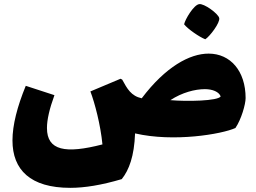

<svg xmlns="http://www.w3.org/2000/svg" viewBox="-20 -656 1232 924"><path d="M968 -467C990 -481 1040 -547 1035 -569C1031 -590 961 -641 938 -636C912 -632 871 -563 866 -539C884 -516 941 -477 968 -467ZM984 -398C893 -398 777 -335 662 -183C611 -194 592 -229 568 -273L560 -277L415 -216C436 -161 464 -55 473 39C295 85 206 69 206 -40C206 -80 218 -132 242 -198L104 -243C63 -143 40 -54 40 20C40 161 126 248 318 248C387 248 468 235 566 206C601 162 626 96 630 -14C815 29 1047 -10 1113 -40C1141 -81 1162 -154 1162 -184C1162 -314 1089 -398 984 -398ZM800 -174C856 -211 919 -227 966 -227C1003 -227 1034 -214 1042 -192C1029 -170 880 -167 800 -174Z"/></svg>

Font: FilmFarsi_V5 Display
Style: Regular
Weight: 400
Designer: Borna Izadpanah
Foundry: Borna Izadpanah
Version: Version 1.000;PS 001.000;hotconv 1.0.88;makeotf.lib2.5.64775